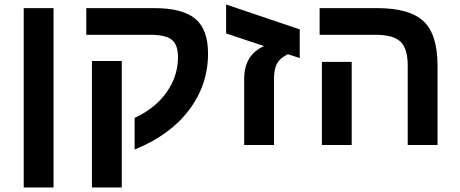

<svg xmlns="http://www.w3.org/2000/svg" viewBox="-20 -642 2037 850"><path d="M85 188V-606H217V188Z M387 -372H519V188H387ZM362 -488V-606H664Q788 -606 844.5 -559Q901 -512 901 -405Q901 -266 816.5 -154.5Q732 -43 576 20V-120Q667 -162 717.5 -233.5Q768 -305 768 -389Q768 -444 740.5 -466Q713 -488 645 -488Z M981 -622 1307 -512V-385L1254 -402Q1220 -385 1206.5 -361Q1193 -337 1193 -292V0H1061V-293Q1061 -399 1149 -438L981 -494Z M1537 -368V0H1405V-368ZM1917 -351V0H1785V-352Q1785 -427 1753 -457.5Q1721 -488 1643 -488H1395V-606H1651Q1794 -606 1856 -547Q1917 -489 1917 -351Z"/></svg>

Font: Libra Sans
Style: Bold
Weight: 700
Foundry: Context Ltd
Version: Version 1.000